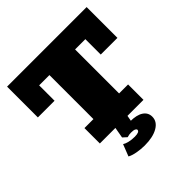

<svg xmlns="http://www.w3.org/2000/svg" viewBox="-204 -729 1058 1058"><g transform="rotate(-45 325.0 -200.0)"><path d="M155 0V-120H225V-463H145V-343H15V-583H635V-343H505V-463H425V-120H495V0ZM322 183Q294 183 263.5 177.5Q233 172 216 162L243 93Q253 100 273 105Q293 110 318 110Q355 110 355 93Q355 88 347 83.5Q339 79 319 79Q312 79 304.5 80Q297 81 288 84L265 63L278 -10H372L360 57L314 40Q325 36 337.5 34Q350 32 360 32Q410 32 437 50Q464 68 464 100Q464 138 425.5 160.5Q387 183 322 183Z"/></g></svg>

Font: Rokkitt SemiBold Black
Style: Regular
Weight: 900
Version: Version 3.103